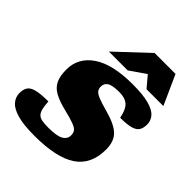

<svg xmlns="http://www.w3.org/2000/svg" viewBox="-207 -858 999 999"><g transform="rotate(45 293.0 -358.5)"><path d="M137.5 -163Q139.5 -132.5 144 -113.2Q148.5 -94 158.5 -83.5Q168.5 -73 186.2 -69.5Q204 -66 232.5 -66Q296 -66 321 -80.5Q346 -95 346 -121.5Q346 -139.5 338 -150.5Q330 -161.5 305 -171Q280 -180.5 228.5 -193Q177.5 -205.5 146 -222.8Q114.5 -240 100.2 -269.2Q86 -298.5 86 -346.5Q86 -433.5 161.5 -485Q237 -536.5 384.5 -536.5Q461 -536.5 505 -524.5Q549 -512.5 567.5 -491Q586 -469.5 586 -441.5Q586 -415.5 576 -399Q566 -382.5 539 -374.8Q512 -367 461.5 -367Q451 -421.5 426.5 -441Q404.5 -458.5 365 -458.5Q313.5 -458.5 294.5 -446.2Q275.5 -434 275.5 -410.5Q275.5 -395.5 282.8 -384.8Q290 -374 313.8 -364Q337.5 -354 387 -340.5Q461.5 -320.5 494.2 -289.5Q527 -258.5 527 -198.5Q527 -88.5 450.8 -36.8Q374.5 15 211.5 15Q132.5 15 86 1.8Q39.5 -11.5 19.8 -34.8Q0 -58 0 -87.5Q0 -114.5 10.8 -131Q21.5 -147.5 51.2 -155.2Q81 -163 137.5 -163ZM176.5 -569 350 -732H504L577.5 -569H453.5L402.5 -629.5L315 -569Z"/></g></svg>

Font: Newsreader 6pt ExtraBold
Style: Italic
Weight: 800
Italic angle: -17°
Designer: Hugues Gentile
Foundry: Production Type
Version: Version 1.003; ttfautohint (v1.8.3)